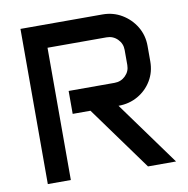

<svg xmlns="http://www.w3.org/2000/svg" viewBox="-78 -770 828 846"><g transform="rotate(-10 335.5 -347.0)"><path d="M68.4 -694.3H435.5Q482.9 -694.3 521.7 -671.1Q560.5 -647.9 583.7 -609.4Q606.9 -570.8 606.9 -523.4V-454.1Q606.9 -406.7 584.2 -368.7Q561.5 -330.6 522.5 -308.1Q483.4 -285.6 435.1 -285.6L642.1 0H516.6L309.6 -285.6H230V-388.2H435.5Q464.4 -388.2 484.4 -408Q504.4 -427.7 504.4 -455.6V-523.4Q504.4 -551.8 484.4 -571.8Q464.4 -591.8 435.5 -591.8H171.4V0H68.4Z"/></g></svg>

Font: Anta
Style: Regular
Weight: 400
Designer: Sergej Lebedev
Foundry: Sergej Lebedev
Version: Version 1.000; ttfautohint (v1.8.4.7-5d5b)